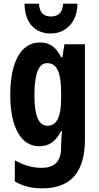

<svg xmlns="http://www.w3.org/2000/svg" viewBox="-20 -789 540 1049"><path d="M403 -769H325C322 -719 298 -699 258 -699C217 -699 196 -721 193 -769H114C115 -662 173 -606 257 -606C340 -606 403 -669 403 -769ZM198 -557C96 -557 36 -453 36 -270C36 -94 95 10 194 10C249 10 284 -16 314 -73H319C316 -48 314 -15 314 7V16C314 98 274 128 206 128C160 128 114 116 61 87V202C105 228 151 240 210 240C374 240 444 144 444 -28V-547H332L321 -477H314C283 -536 249 -557 198 -557ZM237 -444C291 -444 314 -395 314 -279V-252C314 -150 290 -102 239 -102C192 -102 168 -155 168 -268C168 -386 191 -444 237 -444Z"/></svg>

Font: Noto Sans Devanagari ExtraCondensed
Style: Bold
Weight: 700
Width: 2
Designer: Jelle Bosma - Monotype Design Team
Foundry: Monotype Imaging Inc.
Version: Version 2.004